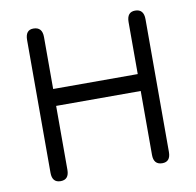

<svg xmlns="http://www.w3.org/2000/svg" viewBox="-73 -703 803 786"><g transform="rotate(-10 328.0 -310.5)"><path d="M152.3 -34.2V-299.8H503.9V-34.2C503.9 -6.8 516 6.8 540 6.8C562.8 6.8 574.2 -6.8 574.2 -34.2V-585.9C574.2 -613.9 562.2 -627.9 538.1 -627.9C515.3 -627.9 503.9 -613.9 503.9 -585.9V-370.1H152.3V-585.9C152.3 -613.9 140 -627.9 115.2 -627.9C93.1 -627.9 82 -613.9 82 -585.9V-34.2C82 -6.8 93.8 6.8 117.2 6.8C140.6 6.8 152.3 -6.8 152.3 -34.2Z"/></g></svg>

Font: Jura
Style: DemiBold
Weight: 600
Version: Version 2.5.1